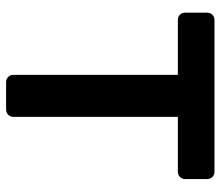

<svg xmlns="http://www.w3.org/2000/svg" viewBox="-68 -672 740 645"><g transform="rotate(90 302.5 -350.0)"><path d="M256 0Q246 0 239 -7Q232 -14 232 -24V-577H47Q37 -577 30 -584Q23 -591 23 -601V-675Q23 -686 30 -693Q37 -700 47 -700H557Q568 -700 575 -693Q582 -686 582 -675V-601Q582 -591 575 -584Q568 -577 557 -577H373V-24Q373 -14 366 -7Q359 0 348 0Z"/></g></svg>

Font: Rubik Medium
Style: Regular
Weight: 500
Designer: Hubert and Fischer
Foundry: Hubert and Fischer
Version: Version 2.300; ttfautohint (v1.8.4.7-5d5b);gftools[0.9.30]